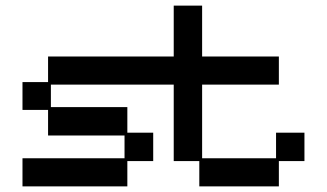

<svg xmlns="http://www.w3.org/2000/svg" viewBox="-20 -651 1164 683"><path d="M60 12V-88H423V-169H151V-260H60V-359H151V-450H598V-631H699V-450H972V-350H699V-88H962V-179H1063V-78H972V12H689V-78H598V-350H161V-270H433V-179H525V-78H433V12Z"/></svg>

Font: Pixelify Sans
Style: Regular
Weight: 400
Designer: Stefie Justprince
Foundry: Typecalism Foundryline
Version: Version 1.000;February 13, 2025;FontCreator 15.0.0.3015 64-b